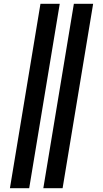

<svg xmlns="http://www.w3.org/2000/svg" viewBox="-20 -843 540 1006"><path d="M207 143 367 -823H468L308 143ZM32 143 192 -823H293L133 143Z"/></svg>

Font: Iosevka Term Curly Hv Obl
Style: Regular
Weight: 900
Italic angle: -9°
Designer: Belleve Invis
Foundry: Belleve Invis
Version: Version 32.3.0